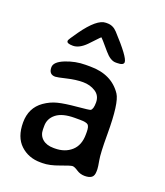

<svg xmlns="http://www.w3.org/2000/svg" viewBox="-135 -816 783 912"><g transform="rotate(20 256.5 -360.5)"><path d="M211.9 -81.1H218.3Q269 -81.1 301.8 -110.1Q334.5 -139.2 334.5 -194.3V-206.5Q334.5 -232.9 325.9 -241.5Q317.4 -250 283.7 -250H257.8Q196.3 -250 165.5 -226.1Q134.8 -202.1 134.8 -164.6V-147.5Q134.8 -117.2 155.5 -99.1Q176.3 -81.1 211.9 -81.1ZM242.7 -725.1H251Q279.3 -725.1 300.8 -701.7Q390.6 -604.5 390.6 -579.6Q390.6 -563.5 357.9 -563.5H350.1Q323.7 -563.5 294.4 -598.1Q248 -652.8 246.3 -652.8Q244.6 -652.8 228 -634.8Q211.4 -616.7 197.3 -602.5Q163.6 -568.8 132.3 -568.8Q101.1 -568.8 101.1 -581.1V-584Q101.6 -589.4 133.8 -634.8Q198.2 -725.1 242.7 -725.1ZM103.5 -401.9Q71.3 -401.9 71.3 -438Q71.3 -465.3 120.1 -484.9Q168.9 -504.4 220.7 -504.4H244.1Q352.5 -504.4 404.3 -426.8Q430.2 -387.7 430.2 -231.4Q430.2 -228.5 430.2 -225.6Q430.2 -134.3 436.3 -100.8Q442.4 -67.4 442.4 -57.6V-47.4Q442.4 -24.4 430.7 -15.6Q418.9 -6.8 396.2 -6.8Q373.5 -6.8 355.2 -19Q336.9 -31.2 327.1 -31.2Q317.4 -31.2 269.8 -13.4Q222.2 4.4 187.5 4.4H176.3Q116.2 4.4 75.4 -33.7Q34.7 -71.8 34.7 -145.8Q34.7 -219.7 90.8 -259.3Q121.6 -280.8 155.8 -289.3Q189.9 -297.9 250 -303.2Q310.1 -308.6 315.9 -311.5Q328.1 -318.4 328.1 -353Q328.1 -387.7 300.8 -405.3Q273.4 -422.9 237.3 -422.9Q201.2 -422.9 157.2 -412.4Q113.3 -401.9 103.5 -401.9Z"/></g></svg>

Font: Averia Sans Libre
Style: Regular
Weight: 400
Version: Version 1.002